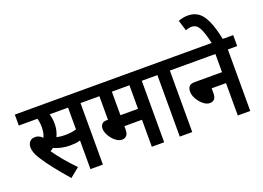

<svg xmlns="http://www.w3.org/2000/svg" viewBox="-125 -1215 2125 1549"><g transform="rotate(-20 937.5 -440.5)"><path d="M530 -528V0H423V-246Q402 -239 380.5 -237Q359 -235 335 -235Q295 -235 259 -243.5Q223 -252 197 -264Q185 -254 170 -246Q202 -199 246 -147Q290 -95 334 -50L254 15Q190 -59 144 -117.5Q98 -176 65 -228Q44 -260 36 -285Q28 -310 28 -331Q28 -356 43 -376Q58 -396 92 -396Q126 -396 153 -367Q170 -403 170 -453Q170 -494 160 -528H0V-622H610V-528ZM324 -328Q353 -328 376 -331Q399 -334 423 -341V-528H265Q270 -511 273.5 -489.5Q277 -468 277 -442Q277 -409 270 -382.5Q263 -356 253 -336Q288 -328 324 -328Z M1056 -528V0H950V-232H799V-204Q799 -168 784.5 -152Q770 -136 745 -136Q717 -136 689.5 -158.5Q662 -181 644 -213Q626 -245 626 -273Q626 -295 638.5 -310.5Q651 -326 684 -326L692 -325V-528H597V-622H1136V-528ZM950 -528H799V-326H950Z M1297 -528V0H1190V-528H1123V-622H1377V-528Z M1364 -622H1875V-528H1795V0H1688V-278H1565V-235Q1565 -171 1511 -171Q1484 -171 1456.5 -193.5Q1429 -216 1410.5 -248.5Q1392 -281 1392 -311Q1392 -338 1404.5 -355Q1417 -372 1456 -372H1688V-528H1364Z M1692 -615Q1669 -717 1646 -758.5Q1623 -800 1584 -800Q1568 -800 1555 -797Q1542 -794 1530 -789L1502 -880Q1542 -896 1584 -896Q1632 -896 1669 -872.5Q1706 -849 1735 -788Q1764 -727 1787 -615Z"/></g></svg>

Font: Noto Sans Condensed SemiBold
Style: Italic
Weight: 600
Width: 3
Italic angle: -12°
Designer: Monotype Design Team
Foundry: Monotype Imaging Inc.
Version: Version 2.013; ttfautohint (v1.8.4.7-5d5b)